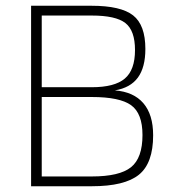

<svg xmlns="http://www.w3.org/2000/svg" viewBox="-20 -647 605 667"><path d="M512 -177Q512 -80 462.5 -40Q413 0 299 0H88V-627H298Q400 -627 442.5 -593.5Q485 -560 485 -477Q485 -413 459 -377.5Q433 -342 379 -333Q444 -328 478 -288.5Q512 -249 512 -177ZM449 -473Q449 -541 415.5 -567Q382 -593 299 -593H125V-344H299Q378 -344 413.5 -374Q449 -404 449 -473ZM475 -178Q475 -253 435.5 -281.5Q396 -310 299 -310H125V-34H299Q395 -34 435 -66Q475 -98 475 -178Z"/></svg>

Font: Blinker ExtraLight
Style: Regular
Weight: 200
Designer: Juergen Huber
Foundry: supertype
Version: Version 1.017;hotconv 1.0.117;makeotfexe 2.5.65602